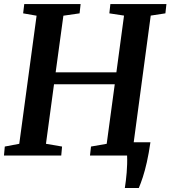

<svg xmlns="http://www.w3.org/2000/svg" viewBox="-22 -763 837 942"><path d="M590.5 159.5Q593 142.5 595.5 123.2Q598 104 599.5 83.8Q601 63.5 601.8 42.2Q602.5 21 601.5 0L556.5 -65H716Q708 -9.5 698.5 32.5Q689 74.5 678.8 105.8Q668.5 137 659 159.5ZM-2.5 0 1.5 -44 72.5 -57.5 157.5 -686 91.5 -697.5 97 -743H373.5L368.5 -697.5L289 -686L251 -408H549L586.5 -686.5L514.5 -697.5L519.5 -743H794.5L789.5 -697.5L717.5 -686.5L633 -57.5L705.5 -44L700.5 0H419.5L424.5 -44L501.5 -57.5L541 -349.5H243L203.5 -57.5L282.5 -44L278.5 0Z"/></svg>

Font: Merriweather 28pt SemiBold
Style: Italic
Weight: 600
Italic angle: -7.8°
Version: Version 2.101